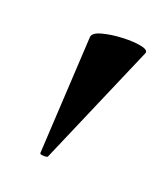

<svg xmlns="http://www.w3.org/2000/svg" viewBox="-87 -687 324 370"><g transform="rotate(30 75.0 -502.0)"><path d="M57 -365 28 -606Q27 -615 44 -623Q61 -631 83.5 -636Q106 -641 122 -640.5Q138 -640 136 -632L73 -366Q72 -364 64.5 -363Q57 -362 57 -365Z"/></g></svg>

Font: Cormorant
Style: Bold
Weight: 700
Designer: Christian Thalmann (Catharsis Fonts)
Foundry: Catharsis Fonts
Version: Version 4.000